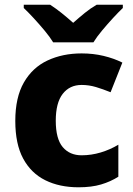

<svg xmlns="http://www.w3.org/2000/svg" viewBox="-20 -786 566 816"><path d="M314 10Q233 10 172.5 -20Q112 -50 78.5 -112Q45 -174 45 -272Q45 -372 81.5 -435.5Q118 -499 182 -529Q246 -559 327 -559Q376 -559 420 -548.5Q464 -538 500 -520L450 -394Q418 -407 388 -416Q358 -425 327 -425Q276 -425 246.5 -387Q217 -349 217 -273Q217 -196 246.5 -161Q276 -126 327 -126Q368 -126 408 -138Q448 -150 483 -171V-35Q450 -14 409.5 -2Q369 10 314 10ZM206 -606Q192 -629 169.5 -656Q147 -683 123.5 -708.5Q100 -734 81 -752V-766H193Q219 -749 242 -730.5Q265 -712 291 -689Q317 -712 341 -731.5Q365 -751 391 -766H502V-752Q484 -735 460.5 -709.5Q437 -684 414 -656.5Q391 -629 377 -606Z"/></svg>

Font: Noto Sans Syriac ExtraBold
Style: Regular
Weight: 800
Designer: Patrick Giasson and the Monotype Design Team
Foundry: Monotype Imaging Inc.
Version: Version 3.000; ttfautohint (v1.8.4.7-5d5b)